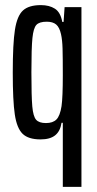

<svg xmlns="http://www.w3.org/2000/svg" viewBox="-20 -538 378 752"><path d="M226 -57H221Q216 -24 196 -8Q176 8 139 8Q91 8 68.5 -14Q46 -36 38 -89.5Q30 -143 30 -254Q30 -367 38.5 -421.5Q47 -476 70 -497Q93 -518 140 -518Q173 -518 195 -504Q217 -490 224 -452H229L233 -510H299V194H226ZM221 -122Q226 -157 226 -243Q226 -314 225 -348Q224 -382 219 -404Q213 -431 200 -442Q187 -453 163 -453Q134 -453 122.5 -440.5Q111 -428 107 -389Q103 -350 103 -255Q103 -160 106.5 -121Q110 -82 121.5 -69Q133 -56 160 -56Q187 -56 201 -70Q215 -84 221 -122Z"/></svg>

Font: Saira Ultra Condensed Medium
Style: Regular
Weight: 500
Width: 1
Designer: Hector Gatti with collaboration of the Omnibus-Type team
Foundry: Omnibus-Type
Version: Version 1.001; ttfautohint (v1.8)